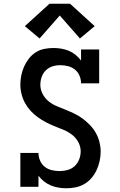

<svg xmlns="http://www.w3.org/2000/svg" viewBox="-20 -1000 640 1028"><path d="M335 8Q314 8 293 4.5Q272 1 252.5 -7Q233 -15 216 -28.5Q199 -42 186 -59V0H89V-181H186Q186 -160 194.5 -140Q203 -120 219.5 -107Q236 -94 257 -89Q278 -84 299 -84Q321 -84 342.5 -90Q364 -96 380 -111Q396 -126 404 -147Q412 -168 412 -190Q412 -215 399.5 -238.5Q387 -262 366.5 -278Q346 -294 322 -304Q298 -314 274 -323.5Q250 -333 227 -345Q204 -357 183 -372Q162 -387 144.5 -406Q127 -425 114.5 -447.5Q102 -470 95.5 -495.5Q89 -521 89 -547Q89 -572 94 -596.5Q99 -621 109 -643.5Q119 -666 134.5 -686Q150 -706 171 -719.5Q192 -733 216.5 -738Q241 -743 266 -743Q287 -743 308 -739.5Q329 -736 348.5 -728Q368 -720 384.5 -706.5Q401 -693 414 -676V-735H511V-554H414Q414 -575 405.5 -595Q397 -615 380.5 -628Q364 -641 343.5 -646Q323 -651 302 -651Q281 -651 260.5 -644.5Q240 -638 225 -623Q210 -608 203 -587.5Q196 -567 196 -546Q196 -520 208.5 -496.5Q221 -473 241 -457Q261 -441 285.5 -431Q310 -421 333.5 -411.5Q357 -402 380.5 -390.5Q404 -379 424.5 -363.5Q445 -348 463 -329Q481 -310 493.5 -287.5Q506 -265 512.5 -239.5Q519 -214 519 -189Q519 -163 513.5 -138Q508 -113 497.5 -90Q487 -67 470.5 -47.5Q454 -28 432 -15Q410 -2 385 3Q360 8 335 8ZM192 -794 113 -860 245 -980H355L487 -860L408 -794L300 -917Z"/></svg>

Font: Iosevka Curly Slab SmBdEx
Style: Regular
Weight: 600
Width: 7
Monospace: yes
Designer: Belleve Invis
Foundry: Belleve Invis
Version: Version 11.1.0; ttfautohint (v1.8.3)